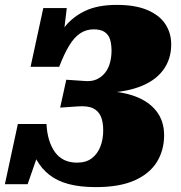

<svg xmlns="http://www.w3.org/2000/svg" viewBox="-39 -748 739 785"><path d="M353 17Q288 17 241.5 4.5Q195 -8 163 -33Q131 -58 110.5 -94.5Q90 -131 78 -179L131 -159L74 5H-19L34 -241H151Q153 -204 162 -175Q171 -146 186.5 -125Q202 -104 224.5 -93.5Q247 -83 276 -83Q313 -83 336.5 -101Q360 -119 371.5 -149Q383 -179 383 -215Q383 -249 373.5 -271.5Q364 -294 342 -305Q320 -316 279 -313L207 -308L232 -422L305 -417Q335 -414 356 -423.5Q377 -433 391 -451Q405 -469 411 -492.5Q417 -516 417 -540Q417 -567 411 -586.5Q405 -606 389 -617Q373 -628 344 -628Q313 -628 288.5 -611.5Q264 -595 243.5 -561Q223 -527 203 -475H86L138 -715H234L218 -581L177 -554Q197 -603 229 -642Q261 -681 311.5 -704.5Q362 -728 439 -728Q514 -728 563.5 -707Q613 -686 637 -649.5Q661 -613 661 -566Q661 -505 627 -460Q593 -415 527 -391.5Q461 -368 366 -368L409 -404V-336L373 -376Q453 -376 511 -355Q569 -334 600.5 -293.5Q632 -253 632 -195Q632 -134 602.5 -86Q573 -38 511.5 -10.5Q450 17 353 17Z"/></svg>

Font: Roboto Serif Black
Style: Italic
Weight: 900
Italic angle: -10°
Version: Version 1.008